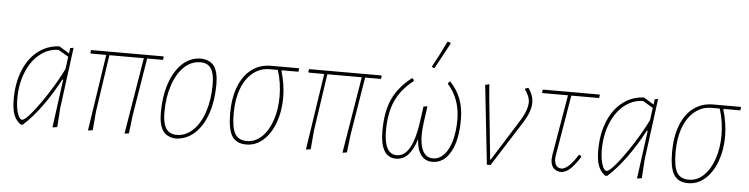

<svg xmlns="http://www.w3.org/2000/svg" viewBox="-44 -877 4248 1089"><g transform="rotate(5 2080.5 -332.0)"><path d="M356 -456 310 -106 303 0 276 4 313 -271H308Q263 -186 211 -114.5Q159 -43 106 4H95Q67 -17 55 -49Q43 -81 43 -137Q43 -228 71.5 -299Q100 -370 152 -411.5Q204 -453 272 -457H276L333 -422L337 -453ZM321 -333 330 -403 272 -437Q213 -436 165 -397Q117 -358 90 -290.5Q63 -223 63 -141Q63 -93 74 -58.5Q85 -24 101 -24Q116 -24 156.5 -73.5Q197 -123 243.5 -196Q290 -269 321 -333Z M867 -432H777L723 -101L711 0L686 4L758 -432H562L514 -106L505 0L478 4L544 -432H457L453 -436L456 -452H867L870 -448Z M1086 -458Q1136 -454 1158.5 -421Q1181 -388 1181 -320Q1181 -229 1157 -156.5Q1133 -84 1088 -41Q1043 2 982 6H977Q927 3 904 -30.5Q881 -64 881 -134Q881 -225 905.5 -298.5Q930 -372 975 -414.5Q1020 -457 1081 -458ZM901 -137Q901 -75 920.5 -45Q940 -15 981 -15Q1033 -15 1074 -54.5Q1115 -94 1137.5 -163Q1160 -232 1160 -317Q1160 -379 1141 -408Q1122 -437 1081 -437Q1028 -437 987.5 -398Q947 -359 924 -290.5Q901 -222 901 -137Z M1544 -432 1542 -428Q1565 -350 1565 -278Q1565 -200 1541.5 -135.5Q1518 -71 1475.5 -33Q1433 5 1379 5Q1322 5 1297.5 -34Q1273 -73 1273 -163Q1273 -251 1298.5 -316.5Q1324 -382 1371 -417Q1418 -452 1482 -452H1638L1641 -448L1638 -432ZM1521 -432H1474Q1421 -432 1379.5 -398.5Q1338 -365 1315.5 -304.5Q1293 -244 1293 -165Q1293 -83 1313 -49Q1333 -15 1381 -15Q1429 -15 1466 -51Q1503 -87 1523.5 -148Q1544 -209 1544 -282Q1544 -360 1521 -432Z M2108 -432H2018L1964 -101L1952 0L1927 4L1999 -432H1803L1755 -106L1746 0L1719 4L1785 -432H1698L1694 -436L1697 -452H2108L2111 -448Z M2580 -242Q2580 -124 2542 -56.5Q2504 11 2439 11Q2398 11 2374.5 -20Q2351 -51 2348 -110Q2328 -48 2300 -18.5Q2272 11 2232 11Q2142 11 2142 -140Q2142 -248 2175 -321Q2208 -394 2285 -453L2295 -441L2293 -435Q2224 -381 2193 -312Q2162 -243 2162 -144Q2162 -9 2235 -9Q2280 -9 2309 -62Q2338 -115 2352 -223L2362 -297L2381 -300L2384 -298L2372 -212Q2366 -170 2366 -136Q2366 -74 2385 -41.5Q2404 -9 2441 -9Q2476 -9 2503 -37.5Q2530 -66 2545 -118.5Q2560 -171 2560 -239Q2560 -356 2490 -436L2489 -442L2500 -453Q2541 -410 2560.5 -358.5Q2580 -307 2580 -242ZM2470 -675 2483 -671 2484 -665Q2461 -622 2406 -521L2401 -520L2389 -526Q2423 -586 2465 -674Z M2975 -373Q2975 -323 2934 -258L2770 0H2749L2700 -450L2723 -456L2729 -382L2765 -30H2768L2917 -268Q2955 -330 2955 -374Q2955 -406 2927 -444L2928 -449L2946 -455Q2975 -414 2975 -373Z M3134 -87 3132 -67Q3132 -42 3142.5 -28.5Q3153 -15 3172 -15Q3191 -15 3215 -37.5Q3239 -60 3264 -101H3271L3279 -90Q3246 -41 3225 -21Q3204 -1 3176 5Q3145 5 3128.5 -12.5Q3112 -30 3112 -64L3114 -86L3173 -432H3029L3025 -436L3028 -452H3350L3353 -448L3350 -432H3192Z M3684 -456 3638 -106 3631 0 3604 4 3641 -271H3636Q3591 -186 3539 -114.5Q3487 -43 3434 4H3423Q3395 -17 3383 -49Q3371 -81 3371 -137Q3371 -228 3399.5 -299Q3428 -370 3480 -411.5Q3532 -453 3600 -457H3604L3661 -422L3665 -453ZM3649 -333 3658 -403 3600 -437Q3541 -436 3493 -397Q3445 -358 3418 -290.5Q3391 -223 3391 -141Q3391 -93 3402 -58.5Q3413 -24 3429 -24Q3444 -24 3484.5 -73.5Q3525 -123 3571.5 -196Q3618 -269 3649 -333Z M4060 -432 4058 -428Q4081 -350 4081 -278Q4081 -200 4057.5 -135.5Q4034 -71 3991.5 -33Q3949 5 3895 5Q3838 5 3813.5 -34Q3789 -73 3789 -163Q3789 -251 3814.5 -316.5Q3840 -382 3887 -417Q3934 -452 3998 -452H4154L4157 -448L4154 -432ZM4037 -432H3990Q3937 -432 3895.5 -398.5Q3854 -365 3831.5 -304.5Q3809 -244 3809 -165Q3809 -83 3829 -49Q3849 -15 3897 -15Q3945 -15 3982 -51Q4019 -87 4039.5 -148Q4060 -209 4060 -282Q4060 -360 4037 -432Z"/></g></svg>

Font: Luna Sans Thin
Style: Italic
Weight: 250
Italic angle: -7°
Designer: Juan Pablo del Peral
Foundry: Huerta Tipografica
Version: Version 2.001; ttfautohint (v1.5)